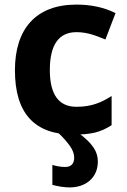

<svg xmlns="http://www.w3.org/2000/svg" viewBox="-20 -576 554 836"><path d="M466 -31V-158C422 -130 379 -111 313 -111C236 -111 197 -164 197 -271C197 -381 236 -436 313 -436C362 -436 399 -420 439 -404L483 -519C433 -544 376 -556 313 -556C136 -556 45 -450 45 -270C45 -83 130 10 300 10C377 10 418 0 466 -31ZM264 151C246 151 227 148 208 142V229C235 236 260 240 284 240C354 240 406 197 406 128C406 92 391 69 373 48C362 36 344 19 318 0H231C254 21 271 41 284 59C297 77 303 94 303 111C303 137 289 151 264 151Z"/></svg>

Font: Passageway
Style: Regular
Weight: 700
Foundry: Ascender Corporation
Version: Version 1.11